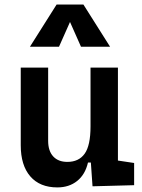

<svg xmlns="http://www.w3.org/2000/svg" viewBox="-20 -815 626 845"><path d="M232.4 9.8Q155.3 9.8 113.3 -38.8Q71.3 -87.4 71.3 -175.8V-517.6H191.9V-195.3Q191.9 -150.9 214.1 -126.7Q236.3 -102.5 276.4 -102.5Q326.7 -102.5 352.5 -138.4Q378.4 -174.3 378.4 -258.8V-517.6H499V-108.4L570.3 -97.7V0L387.2 4.9L379.9 -99.6H367.2Q355 -46.9 319.6 -18.6Q284.2 9.8 232.4 9.8ZM111.8 -609.4 229 -794.9H347.2L464.4 -609.4H336.4L288.1 -718.3L239.7 -609.4Z"/></svg>

Font: Caskaydia Cove SemiBold
Style: Regular
Weight: 600
Monospace: yes
Designer: Aaron Bell
Foundry: Saja Typeworks
Version: Version 4.300; ttfautohint (v1.8.3)